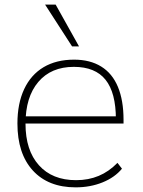

<svg xmlns="http://www.w3.org/2000/svg" viewBox="-20 -806 619 834"><path d="M55.7 -269.5Q55.7 -356.4 85 -418.9Q114.3 -481.4 169.4 -514.2Q224.6 -546.9 301.8 -546.9Q371.1 -546.9 419.4 -517.1Q467.8 -487.3 492.2 -428.7Q516.6 -370.1 516.6 -285.2V-269.5H73.2V-300.8H503.9L483.4 -288.1Q483.4 -403.3 438.5 -459.5Q393.6 -515.6 300.8 -515.6Q202.1 -515.6 146.5 -450.2Q90.8 -384.8 90.8 -268.6Q90.8 -153.3 148.9 -88.4Q207 -23.4 310.5 -23.4Q364.3 -23.4 408.7 -42Q453.1 -60.5 490.2 -98.6L509.8 -73.2Q478.5 -35.2 425.3 -13.7Q372.1 7.8 308.6 7.8Q189.5 7.8 122.6 -65.4Q55.7 -138.7 55.7 -269.5ZM175.8 -786.1H221.7L323.2 -604.5H293Z"/></svg>

Font: Min Sans VF VF
Style: Regular
Weight: 400
Designer: Jinseong-Kim, NotoSansCJK, Nunito
Foundry: Jinseong-Kim
Version: Version 1.420;Glyphs 3.1.2 (3151)